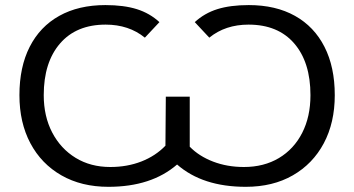

<svg xmlns="http://www.w3.org/2000/svg" viewBox="-20 -718 1378 748"><path d="M624.5 -150.4 626 -341.3H719.2V-146.5Q755.4 -109.4 810.3 -88.4Q865.2 -67.4 930.2 -67.4Q1008.3 -67.4 1066.7 -102.3Q1125 -137.2 1157.2 -200.2Q1189.5 -263.2 1189.5 -347.2Q1189.5 -475.6 1126.2 -548.8Q1063 -622.1 948.2 -622.1Q857.9 -622.1 795.4 -571.3L738.8 -631.8Q776.4 -666.5 826.9 -682.4Q877.4 -698.2 949.2 -698.2Q1054.2 -698.2 1129.2 -656.2Q1204.1 -614.3 1244.1 -535.6Q1284.2 -457 1284.2 -347.2Q1284.2 -240.2 1241.5 -159.9Q1198.7 -79.6 1120.8 -34.9Q1043 9.8 937.5 9.8Q769 9.8 669.9 -77.1Q569.8 9.8 402.3 9.8Q297.4 9.8 219.2 -34.9Q141.1 -79.6 98.4 -159.9Q55.7 -240.2 55.7 -347.2Q55.7 -457 95.7 -535.6Q135.7 -614.3 210.9 -656.2Q286.1 -698.2 390.6 -698.2Q462.4 -698.2 512.9 -682.4Q563.5 -666.5 601.1 -631.8L544.4 -571.3Q481.9 -622.1 391.6 -622.1Q277.3 -622.1 213.9 -548.6Q150.4 -475.1 150.4 -347.2Q150.4 -265.1 183.3 -201.9Q216.3 -138.7 274.7 -103Q333 -67.4 409.7 -67.4Q475.6 -67.4 530.8 -88.9Q585.9 -110.4 624.5 -150.4Z"/></svg>

Font: Arimo
Style: Regular
Weight: 400
Designer: Steve Matteson
Foundry: Monotype Imaging Inc.
Version: Version 1.33